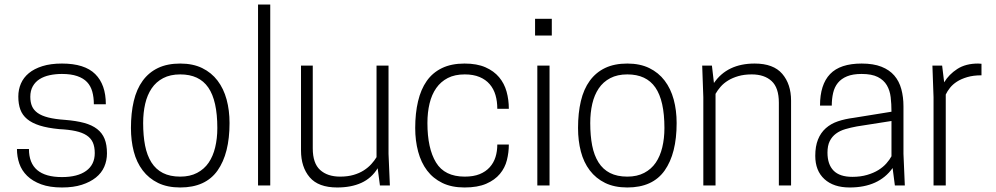

<svg xmlns="http://www.w3.org/2000/svg" viewBox="-20 -820 4402 849"><path d="M254 9Q200 9 162 -5Q124 -19 100 -42.5Q76 -66 65.5 -96.5Q55 -127 55 -161H108Q108 -37 254 -37Q323 -37 361 -64.5Q399 -92 399 -143Q399 -171 390.5 -190Q382 -209 363 -221.5Q344 -234 314 -240.5Q284 -247 242 -249Q190 -254 155.5 -265Q121 -276 100 -293.5Q79 -311 70 -335.5Q61 -360 61 -393Q61 -424 72.5 -450.5Q84 -477 107.5 -496.5Q131 -516 167.5 -527.5Q204 -539 254 -539Q354 -539 401 -492.5Q448 -446 448 -359H395Q395 -390 388 -415Q381 -440 365 -457Q349 -474 321.5 -483.5Q294 -493 254 -493Q225 -493 199.5 -487.5Q174 -482 155 -470Q136 -458 125 -438.5Q114 -419 114 -392Q114 -368 121.5 -350.5Q129 -333 146.5 -320.5Q164 -308 193.5 -300.5Q223 -293 267 -290Q317 -286 352 -276.5Q387 -267 409.5 -249.5Q432 -232 442.5 -206Q453 -180 453 -142Q453 -110 441 -82.5Q429 -55 404 -35Q379 -15 342 -3Q305 9 254 9Z M777 9Q720 9 679 -11Q638 -31 611 -66.5Q584 -102 571.5 -150Q559 -198 559 -254Q559 -320 571.5 -373Q584 -426 611 -463Q638 -500 679 -519.5Q720 -539 777 -539Q833 -539 874 -519Q915 -499 942 -463.5Q969 -428 982 -380Q995 -332 995 -276Q995 -141 942 -66Q889 9 777 9ZM777 -39Q820 -39 851.5 -55.5Q883 -72 902.5 -100.5Q922 -129 931.5 -168.5Q941 -208 941 -254Q941 -375 901 -433Q861 -491 777 -491Q733 -491 701.5 -474.5Q670 -458 650.5 -429Q631 -400 622 -361Q613 -322 613 -276Q613 -220 621.5 -176.5Q630 -133 649.5 -102Q669 -71 700.5 -55Q732 -39 777 -39Z M1175 0H1121V-800H1175Z M1471 9Q1388 9 1349.5 -36Q1311 -81 1311 -155V-530H1363V-164Q1363 -98 1395.5 -68.5Q1428 -39 1484 -39Q1517 -39 1543 -46.5Q1569 -54 1588.5 -66.5Q1608 -79 1622 -94.5Q1636 -110 1645 -125V-530H1698V-140L1704 0H1660L1650 -76Q1623 -32 1578 -11.5Q1533 9 1471 9Z M2034 9Q1977 9 1936 -11Q1895 -31 1868.5 -66Q1842 -101 1829 -149.5Q1816 -198 1816 -254Q1816 -319 1828.5 -372Q1841 -425 1867 -462Q1893 -499 1934.5 -519Q1976 -539 2034 -539Q2089 -539 2126.5 -522.5Q2164 -506 2187 -478.5Q2210 -451 2220 -415Q2230 -379 2230 -339H2179Q2179 -372 2171 -399.5Q2163 -427 2145.5 -447.5Q2128 -468 2100.5 -479.5Q2073 -491 2035 -491Q1991 -491 1960 -475Q1929 -459 1909 -430.5Q1889 -402 1879.5 -362.5Q1870 -323 1870 -276Q1870 -164 1908 -101.5Q1946 -39 2035 -39Q2074 -39 2101 -50Q2128 -61 2145.5 -80.5Q2163 -100 2171 -125.5Q2179 -151 2179 -181H2230Q2230 -146 2221.5 -112Q2213 -78 2190.5 -51Q2168 -24 2130 -7.5Q2092 9 2034 9Z M2410 0H2356V-530H2410ZM2420 -663H2346V-737H2420Z M2754 9Q2697 9 2656 -11Q2615 -31 2588 -66.5Q2561 -102 2548.5 -150Q2536 -198 2536 -254Q2536 -320 2548.5 -373Q2561 -426 2588 -463Q2615 -500 2656 -519.5Q2697 -539 2754 -539Q2810 -539 2851 -519Q2892 -499 2919 -463.5Q2946 -428 2959 -380Q2972 -332 2972 -276Q2972 -141 2919 -66Q2866 9 2754 9ZM2754 -39Q2797 -39 2828.5 -55.5Q2860 -72 2879.5 -100.5Q2899 -129 2908.5 -168.5Q2918 -208 2918 -254Q2918 -375 2878 -433Q2838 -491 2754 -491Q2710 -491 2678.5 -474.5Q2647 -458 2627.5 -429Q2608 -400 2599 -361Q2590 -322 2590 -276Q2590 -220 2598.5 -176.5Q2607 -133 2626.5 -102Q2646 -71 2677.5 -55Q2709 -39 2754 -39Z M3478 0H3424V-366Q3424 -432 3392 -461.5Q3360 -491 3304 -491Q3271 -491 3245 -483.5Q3219 -476 3199.5 -464Q3180 -452 3166.5 -436.5Q3153 -421 3144 -405V0H3090V-390L3085 -530H3128L3137 -453Q3196 -539 3317 -539Q3400 -539 3439 -493.5Q3478 -448 3478 -375Z M3737 9Q3666 9 3625.5 -28Q3585 -65 3585 -131Q3585 -173 3597 -203Q3609 -233 3631.5 -253Q3654 -273 3685 -283.5Q3716 -294 3755 -299L3922 -326Q3922 -360 3918.5 -390Q3915 -420 3901.5 -443Q3888 -466 3861.5 -479.5Q3835 -493 3790 -493Q3751 -493 3725.5 -482.5Q3700 -472 3685 -453.5Q3670 -435 3664 -409Q3658 -383 3658 -353H3606Q3606 -446 3650.5 -492.5Q3695 -539 3790 -539Q3842 -539 3877.5 -525Q3913 -511 3934.5 -486Q3956 -461 3965.5 -426Q3975 -391 3975 -350V-140L3981 0H3937L3927 -77Q3866 9 3737 9ZM3749 -38Q3785 -38 3814 -46.5Q3843 -55 3864 -68Q3885 -81 3899.5 -97.5Q3914 -114 3922 -129V-285L3769 -261Q3742 -256 3718 -249Q3694 -242 3676.5 -229Q3659 -216 3649 -196Q3639 -176 3639 -145Q3639 -93 3666 -65.5Q3693 -38 3749 -38Z M4162 0H4108V-390L4103 -530H4146L4155 -456Q4176 -491 4213 -515Q4250 -539 4305 -539Q4309 -539 4312.5 -538.5Q4316 -538 4320 -538V-487Q4284 -487 4257 -479Q4230 -471 4211.5 -459Q4193 -447 4181 -432Q4169 -417 4162 -402Z"/></svg>

Font: Tanohe Sans Light
Style: Regular
Weight: 300
Designer: Village Type and Design LLC & Cristiano Sobral
Foundry: Cooper Hewitt Smithsonian Design Museum
Version: Version 1.00;September 29, 2021;FontCreator 13.0.0.2655 64-b